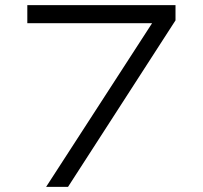

<svg xmlns="http://www.w3.org/2000/svg" viewBox="-20 -725 788 745"><path d="M159 0 598 -678 604 -635H86V-705H661V-646L244 0Z"/></svg>

Font: Nunito Sans 7pt Expanded Light
Style: Regular
Weight: 300
Width: 7
Designer: Vernon Adams
Foundry: Vernon Adams
Version: Version 3.101;gftools[0.9.27]